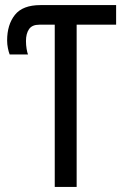

<svg xmlns="http://www.w3.org/2000/svg" viewBox="-20 -734 487 754"><path d="M195 0V-637H134Q106 -637 94 -619.5Q82 -602 82 -573Q82 -557 84.5 -542Q87 -527 90 -520H18Q14 -530 11 -545Q8 -560 8 -575Q8 -637 38.5 -675.5Q69 -714 139 -714H436V-637H281V0Z"/></svg>

Font: Avrile Sans Condensed
Style: Regular
Weight: 400
Width: 3
Designer: Monotype Design Team
Foundry: Monotype Imaging Inc.
Version: Version 2.001;September 10, 2019;FontCreator 11.5.0.2425 64-